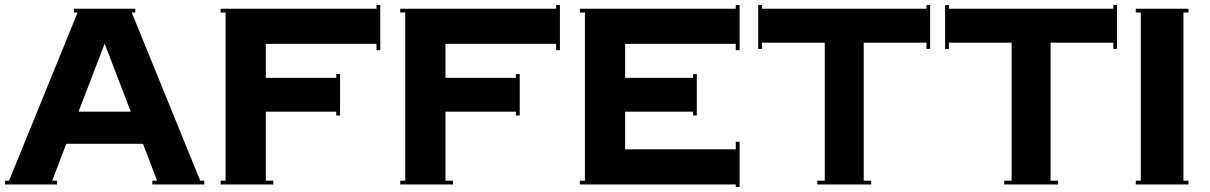

<svg xmlns="http://www.w3.org/2000/svg" viewBox="-20 -735 4820 765"><path d="M0 0V-15.1H16.1L289.1 -685.1H274.9V-700.2H519V-685.1H504.9L777.8 -15.1H793.9V0H586.9V-15.1H606L549.8 -162.1H244.1L188 -15.1H207V0ZM397 -561 293 -290H501Z M858.9 0V-15.1H878.9V-685.1H858.9V-700.2H1480V-714.8H1495.1V-535.2H1480V-560.1H1039.1V-424.8H1319.8V-439.9H1335V-274.9H1319.8V-290H1039.1V-15.1H1068.8V0Z M1574.7 0V-15.1H1594.7V-685.1H1574.7V-700.2H2195.8V-714.8H2210.9V-535.2H2195.8V-560.1H1754.9V-424.8H2035.6V-439.9H2050.8V-274.9H2035.6V-290H1754.9V-15.1H1784.7V0Z M2290.5 0V-15.1H2310.5V-685.1H2290.5V-700.2H2911.6V-714.8H2926.8V-535.2H2911.6V-560.1H2470.7V-424.8H2741.7V-439.9H2756.3V-274.9H2741.7V-290H2470.7V-140.1H2911.6V-169.9H2926.8V9.8H2911.6V0Z M3236.3 0V-15.1H3266.1V-564.9H3016.1V-540H3001V-714.8H3016.1V-700.2H3671.4V-714.8H3686V-540H3671.4V-564.9H3421.4V-15.1H3451.2V0Z M3981 0V-15.1H4010.7V-564.9H3760.7V-540H3745.6V-714.8H3760.7V-700.2H4416V-714.8H4430.7V-540H4416V-564.9H4166V-15.1H4195.8V0Z M4505.4 0V-15.1H4525.4V-685.1H4505.4V-700.2H4715.3V-685.1H4695.3V-15.1H4715.3V0Z"/></svg>

Font: Copperplate CC
Style: Bold
Weight: 700
Designer: indestructible type*
Foundry: Cowboy Collective
Version: Version 1.000